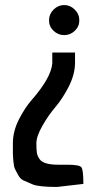

<svg xmlns="http://www.w3.org/2000/svg" viewBox="-20 -562 380 760"><path d="M234 -542Q258 -542 276 -524Q294 -506 294 -481.5Q294 -457 276 -440Q258 -423 234 -423Q210 -423 192 -440Q174 -457 174 -481.5Q174 -506 192 -524Q210 -542 234 -542ZM277 -354V-311Q276 -266 252 -219Q228 -172 199.5 -138.5Q171 -105 147.5 -63.5Q124 -22 124 5Q124 32 126 43.5Q128 55 136 67Q151 90 210 90H246Q294 90 302 100Q310 110 310 166L206 178Q134 178 109.5 168Q85 158 72.5 152Q60 146 52 131Q44 116 39.5 107.5Q35 99 33 76.5Q31 54 31 44V5Q31 -42 54.5 -88.5Q78 -135 106 -167Q182 -254 187 -311V-354Z"/></svg>

Font: Economica
Style: Bold
Weight: 700
Designer: Vicente Lamonaca
Foundry: Vicente Lamonaca
Version: Version 1.100